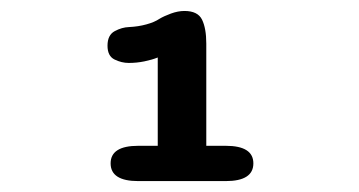

<svg xmlns="http://www.w3.org/2000/svg" viewBox="-20 -642 659 352"><path d="M233.5 -310Q182.8 -310 182.8 -342.5Q182.8 -374.7 233.5 -374.7H269.2V-536.6Q258.8 -532.4 244.7 -529.5Q230.6 -526.6 216 -526.6Q202.9 -526.6 190 -532.9Q177.1 -539.2 177.1 -558.2Q177.1 -577.8 190.3 -584.9Q203.5 -592 216.7 -592.4Q233.6 -593.2 248.4 -597.3Q263.2 -601.3 272.5 -607.6Q280.7 -612.5 293.5 -617.2Q306.4 -621.9 318.2 -621.9Q342.6 -621.9 350.4 -606Q358.2 -590 358.2 -562.1V-374.7H393.8Q444.5 -374.7 444.5 -342.5Q444.5 -310 393.8 -310Z"/></svg>

Font: Sono ExtraLight
Style: Regular
Weight: 200
Designer: Tyler Finck
Foundry: Tyler Finck
Version: Version 2.112